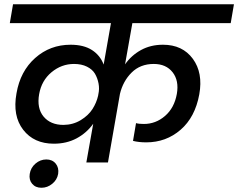

<svg xmlns="http://www.w3.org/2000/svg" viewBox="-20 -760 1114 898"><path d="M383.8 0 416 -181.2Q385.3 -138.2 338.4 -113Q291.5 -87.9 231.9 -87.9Q138.7 -87.9 88.4 -153.1Q38.1 -218.3 57.1 -323.2Q74.7 -426.8 144.5 -488.8Q214.4 -550.8 310.1 -550.8Q371.6 -550.8 410.2 -525.9Q448.7 -501 464.8 -458L499 -651.9H25.9L41 -740.2H1074.2L1059.1 -651.9H599.1L564.9 -459Q594.2 -501 639.4 -525.9Q684.6 -550.8 742.2 -550.8Q833.5 -550.8 881.8 -485.1Q930.2 -419.4 912.1 -318.8Q892.6 -211.9 824.7 -153.1Q756.8 -94.2 664.1 -94.2Q628.9 -94.2 602.1 -101.1L616.2 -184.1Q629.4 -180.2 652.8 -180.2Q708.5 -180.2 752 -217.8Q795.4 -255.4 807.1 -320.8Q817.9 -382.8 787.4 -421.9Q756.8 -460.9 699.2 -460.9Q636.2 -460.9 595.7 -420.7Q555.2 -380.4 541 -320.8L484.9 0ZM276.9 -175.8Q321.8 -176.3 357.7 -198.2Q393.6 -220.2 412.6 -250Q431.6 -279.8 439 -313L439.9 -318.8Q445.8 -344.2 440.9 -369.6Q436 -395 424.1 -415.3Q412.1 -435.5 386.7 -448.2Q361.3 -460.9 326.2 -460.9Q267.6 -460.9 220.9 -422.1Q174.3 -383.3 163.1 -319.8Q151.4 -253.9 183.8 -214.8Q216.3 -175.8 276.9 -175.8ZM119.1 53.2Q123.5 24.4 146 5.1Q168.5 -14.2 196.8 -14.2Q224.6 -14.2 240.5 5.1Q256.3 24.4 252 53.2Q247.1 81.1 224.4 99.6Q201.7 118.2 173.8 118.2Q146 118.2 130.4 99.6Q114.7 81.1 119.1 53.2Z"/></svg>

Font: SVN-Poppins Medium
Style: Italic
Weight: 500
Italic angle: -10°
Designer: Ninad Kale (Devanagari), Jonny Pinhorn (Latin)
Foundry: Indian Type Foundry
Version: Version 3.002 2017